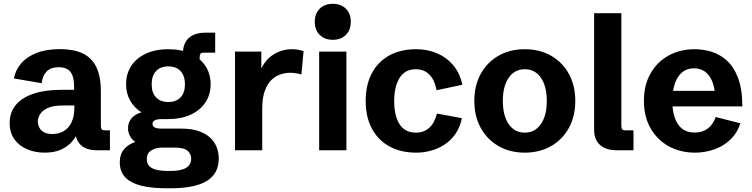

<svg xmlns="http://www.w3.org/2000/svg" viewBox="-20 -803 4021 1026"><path d="M218.3 12.7Q168 12.7 125.5 -5.1Q83 -22.9 57.4 -58.1Q31.7 -93.3 31.7 -146Q31.7 -202.6 64.5 -242.2Q97.2 -281.7 159.7 -302.5Q222.2 -323.2 310.5 -323.2H384.8L376 -310.1V-340.3Q376 -392.6 356.9 -418.2Q337.9 -443.8 293.9 -443.8Q252 -443.8 229.7 -421.6Q207.5 -399.4 202.6 -358.4L54.2 -383.8Q62.5 -427.7 92 -463.1Q121.6 -498.5 173.8 -519.5Q226.1 -540.5 302.2 -540.5Q372.1 -540.5 420.4 -518.3Q468.8 -496.1 493.9 -446.3Q519 -396.5 519 -313V-133.8Q519 -117.2 523.7 -111.8Q528.3 -106.4 543.5 -106.4H567.4V0H498Q440.9 0 411.4 -28.6Q381.8 -57.1 381.8 -110.8V-135.7L407.2 -126Q400.9 -105 388.7 -81.1Q376.5 -57.1 354.7 -35.9Q333 -14.6 299.8 -1Q266.6 12.7 218.3 12.7ZM260.3 -86.9Q294.4 -86.9 320.8 -102.5Q347.2 -118.2 362.3 -149.7Q377.4 -181.2 377.4 -228V-239.3H315.9Q263.7 -239.3 234.6 -225.6Q205.6 -211.9 193.8 -192.1Q182.1 -172.4 182.1 -153.8Q182.1 -139.2 189.2 -123.5Q196.3 -107.9 213.1 -97.4Q230 -86.9 260.3 -86.9Z M871.6 203.1Q744.1 203.1 682.1 169.4Q620.1 135.7 620.1 65.4Q620.1 22 642.3 -4.9Q664.6 -31.7 703.1 -44.4Q685.1 -57.1 674.6 -76.2Q664.1 -95.2 664.1 -118.2Q664.1 -147.9 682.6 -170.4Q701.2 -192.9 735.8 -202.6Q697.3 -227.1 675.5 -265.4Q653.8 -303.7 653.8 -353Q653.8 -409.7 681.9 -451.7Q710 -493.7 760.7 -516.8Q811.5 -540 879.4 -540Q947.3 -540 998 -516.8Q1048.8 -493.7 1077.1 -451.4Q1105.5 -409.2 1105.5 -352.5Q1105.5 -296.9 1077.1 -254.9Q1048.8 -212.9 997.8 -189.7Q946.8 -166.5 878.4 -166.5H843.3Q794.9 -166.5 794.9 -140.6Q794.9 -115.7 843.3 -115.7H949.7Q1004.4 -115.7 1042 -102.5Q1079.6 -89.4 1103.3 -67.1Q1127 -44.9 1137.9 -16.1Q1148.9 12.7 1148.9 44.4Q1148.9 124.5 1085.4 163.8Q1022 203.1 890.6 203.1ZM875 110.4H892.6Q1001.5 110.4 1001.5 44.9Q1001.5 19.5 982.4 2.7Q963.4 -14.2 913.1 -14.2H843.8Q813.5 -14.2 789.1 0.2Q764.6 14.6 764.6 48.3Q764.6 79.6 791.5 95Q818.4 110.4 875 110.4ZM879.4 -257.8Q921.9 -257.8 945.1 -282.7Q968.3 -307.6 968.3 -352.5Q968.3 -397.5 945.1 -422.9Q921.9 -448.2 879.4 -448.2Q837.4 -448.2 814 -423.1Q790.5 -397.9 790.5 -352.5Q790.5 -307.6 814 -282.7Q837.4 -257.8 879.4 -257.8ZM957.5 -464.4V-517.6Q957.5 -571.3 988.8 -599.9Q1020 -628.4 1079.6 -628.4H1129.9V-521.5H1071.3Q1056.2 -521.5 1051.5 -516.1Q1046.9 -510.7 1046.9 -494.6V-464.4Z M1235.8 0V-527.3H1376.5V-408.7L1370.6 -424.3Q1395.5 -482.9 1440.9 -511.5Q1486.3 -540 1540 -540Q1555.2 -540 1570.8 -537.6Q1586.4 -535.2 1602.1 -529.3L1590.8 -405.3Q1559.1 -414.1 1529.8 -414.1Q1505.9 -414.1 1479.7 -405.8Q1453.6 -397.5 1431.4 -376.7Q1409.2 -356 1395.3 -318.1Q1381.3 -280.3 1381.3 -221.7V0Z M1685.5 0V-527.3H1831.1V0ZM1758.3 -590.3Q1714.8 -590.3 1688.5 -616.7Q1662.1 -643.1 1662.1 -686.5Q1662.1 -730.5 1688.5 -756.6Q1714.8 -782.7 1758.3 -782.7Q1802.2 -782.7 1828.4 -756.6Q1854.5 -730.5 1854.5 -686.5Q1854.5 -643.1 1828.4 -616.7Q1802.2 -590.3 1758.3 -590.3Z M2204.1 12.7Q2121.1 12.7 2060.3 -21Q1999.5 -54.7 1966.8 -116.7Q1934.1 -178.7 1934.1 -264.2Q1934.1 -349.1 1966.8 -411.1Q1999.5 -473.1 2060.1 -506.6Q2120.6 -540 2203.6 -540Q2263.2 -540 2314.5 -518.6Q2365.7 -497.1 2401.6 -454.8Q2437.5 -412.6 2450.7 -350.1L2313 -320.8Q2302.2 -377 2273.9 -405Q2245.6 -433.1 2202.6 -433.1Q2143.6 -433.1 2115 -386.2Q2086.4 -339.4 2086.4 -262.2Q2086.4 -185.5 2114.7 -139.9Q2143.1 -94.2 2203.1 -94.2Q2244.6 -94.2 2273.2 -119.4Q2301.8 -144.5 2314.9 -196.3L2448.2 -171.4Q2438.5 -123.5 2414.6 -88.6Q2390.6 -53.7 2357.2 -31.5Q2323.7 -9.3 2284.7 1.7Q2245.6 12.7 2204.1 12.7Z M2784.2 12.7Q2704.6 12.7 2643.8 -22.5Q2583 -57.6 2548.8 -119.9Q2514.6 -182.1 2514.6 -263.7Q2514.6 -345.7 2548.8 -408Q2583 -470.2 2643.8 -505.1Q2704.6 -540 2784.2 -540Q2864.3 -540 2925 -505.1Q2985.8 -470.2 3020 -408Q3054.2 -345.7 3054.2 -263.7Q3054.2 -181.6 3020 -119.4Q2985.8 -57.1 2924.8 -22.2Q2863.8 12.7 2784.2 12.7ZM2784.7 -94.2Q2838.9 -94.2 2870.4 -139.9Q2901.9 -185.5 2901.9 -263.7Q2901.9 -342.3 2870.4 -387.7Q2838.9 -433.1 2784.2 -433.1Q2730 -433.1 2698.5 -387.7Q2667 -342.3 2667 -263.7Q2667 -185.1 2698.5 -139.6Q2730 -94.2 2784.7 -94.2Z M3276.4 0Q3217.8 0 3186.3 -28.6Q3154.8 -57.1 3154.8 -110.8V-732.4H3300.3V-133.8Q3300.3 -117.7 3304.9 -112.1Q3309.6 -106.4 3324.7 -106.4H3365.2V0Z M3693.8 12.7Q3616.2 12.7 3554.4 -21Q3492.7 -54.7 3456.8 -116.9Q3420.9 -179.2 3420.9 -264.2Q3420.9 -348.6 3456.3 -410.6Q3491.7 -472.7 3553 -506.3Q3614.3 -540 3692.9 -540Q3736.3 -540 3781 -526.9Q3825.7 -513.7 3863.3 -480.2Q3900.9 -446.8 3923.8 -387Q3946.8 -327.1 3946.8 -234.4H3514.2V-317.4H3816.9L3801.8 -291.5Q3797.9 -344.2 3782.2 -376.5Q3766.6 -408.7 3742.7 -423.3Q3718.8 -438 3689 -438Q3650.4 -438 3624.5 -416Q3598.6 -394 3585.7 -354.7Q3572.8 -315.4 3572.8 -263.7Q3572.8 -185.5 3602.3 -140.1Q3631.8 -94.7 3692.9 -94.7Q3732.4 -94.7 3761 -115.2Q3789.6 -135.7 3804.7 -177.7L3936.5 -144Q3918 -89.4 3880.4 -54.7Q3842.8 -20 3794.2 -3.7Q3745.6 12.7 3693.8 12.7Z"/></svg>

Font: Schibsted Grotesk
Style: Bold
Weight: 700
Designer: Bakken & Baeck AS, Henrik Kongsvoll
Foundry: Schibsted ASA
Version: Version 1.100;gftools[0.9.25]